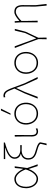

<svg xmlns="http://www.w3.org/2000/svg" viewBox="1541 -2375 1028 4150"><g transform="rotate(-90 2055.0 -300.0)"><path d="M269.5 9Q205 9 158.5 -27.5Q112 -64 87 -123Q62 -182 62 -249Q62 -322.5 86.2 -380.2Q110.5 -438 155.8 -471Q201 -504 264.5 -504Q306 -504 345.5 -478.8Q385 -453.5 418.5 -411.5Q452 -369.5 475 -319H481Q486.5 -369.5 491 -413.5Q495.5 -457.5 499 -494L535.5 -497Q526.5 -430 517 -361Q507.5 -292 498.5 -225Q518 -169 538.2 -112.8Q558.5 -56.5 578.5 0H540.5Q525 -47 510 -93.5Q495 -140 479.5 -187H473.5Q451 -127 417.2 -83Q383.5 -39 345 -15Q306.5 9 269.5 9ZM269.5 -23Q326 -24 379.8 -85.2Q433.5 -146.5 468 -259Q428 -364 373 -417.8Q318 -471.5 264.5 -472Q204 -470.5 166 -440.5Q128 -410.5 110.5 -360.5Q93 -310.5 93 -249Q93 -192 112.2 -140.8Q131.5 -89.5 170.8 -57Q210 -24.5 269.5 -23Z M990.5 193Q993.5 181.5 998.5 161.5Q1003.5 141.5 1008.5 120.2Q1013.5 99 1017 83.2Q1020.5 67.5 1020.5 64.5Q1020.5 46 984.8 27.8Q949 9.5 895.5 -4.5Q855 -15 816.5 -28.8Q778 -42.5 747.2 -64Q716.5 -85.5 698.2 -119.2Q680 -153 680 -203.5Q680 -245 693 -273.8Q706 -302.5 725.8 -320.5Q745.5 -338.5 766.5 -348Q787.5 -357.5 803 -361V-366Q779 -370.5 754.8 -385.5Q730.5 -400.5 714.2 -428.8Q698 -457 698 -500Q698 -625.5 931 -699V-704H918Q898 -704 858.5 -703.2Q819 -702.5 774.2 -702Q729.5 -701.5 692.5 -701V-732H1049.5V-707.5Q900 -668 814.5 -618.8Q729 -569.5 729 -498.5Q729 -440.5 776 -407.8Q823 -375 898.5 -375Q916.5 -375.5 945.2 -376Q974 -376.5 992.5 -377V-344Q969.5 -344.5 946 -345Q922.5 -345.5 881 -346Q840 -346 801 -332.2Q762 -318.5 736.5 -287.2Q711 -256 711 -203.5Q711 -145.5 738 -113.5Q765 -81.5 810.2 -64Q855.5 -46.5 911.5 -31.5Q984.5 -11.5 1019 11.5Q1053.5 34.5 1053.5 58.5Q1046.5 94 1039 132Q1031.5 170 1027.5 192Z M1292 9Q1237.5 9 1208.5 -26Q1179.5 -61 1179.5 -130Q1179.5 -173.5 1180 -205Q1180.5 -236.5 1180.5 -271Q1180 -332.5 1179.2 -385.2Q1178.5 -438 1177.5 -494L1212.5 -496Q1212.5 -446 1212 -388Q1211.5 -330 1211.2 -277.5Q1211 -225 1210.5 -191V-135Q1210.5 -78.5 1229.8 -50.8Q1249 -23 1295 -23Q1302.5 -23 1318.5 -28.5Q1334.5 -34 1351.5 -41L1355.5 -5Q1344 -1 1323.2 4Q1302.5 9 1292 9Z M1675.5 9Q1600.5 9 1547.2 -27.2Q1494 -63.5 1465.8 -122.8Q1437.5 -182 1437.5 -251Q1437.5 -325 1467.8 -382Q1498 -439 1551.8 -471.5Q1605.5 -504 1675.5 -504Q1747.5 -504 1800.2 -470.8Q1853 -437.5 1881.8 -380.2Q1910.5 -323 1910.5 -251Q1910.5 -178.5 1881 -119.5Q1851.5 -60.5 1798.5 -25.8Q1745.5 9 1675.5 9ZM1675.5 -23Q1746 -24.5 1791.2 -57Q1836.5 -89.5 1858 -141Q1879.5 -192.5 1879.5 -251Q1879.5 -349.5 1826 -409.8Q1772.5 -470 1675.5 -472Q1606.5 -470.5 1560.5 -441Q1514.5 -411.5 1491.5 -362Q1468.5 -312.5 1468.5 -251Q1468.5 -192.5 1490.8 -141Q1513 -89.5 1558.8 -57Q1604.5 -24.5 1675.5 -23ZM1648.5 -586Q1672 -637.5 1695.5 -689.5Q1719 -741.5 1742 -793L1781.5 -794Q1755.5 -742 1729.5 -690.2Q1703.5 -638.5 1677.5 -587Z M1999.5 0Q2010 -27 2024.2 -62.8Q2038.5 -98.5 2053 -135.5Q2067.5 -172.5 2080.5 -205Q2093.5 -237.5 2101.8 -258.2Q2110 -279 2111 -281.5Q2135.5 -333 2162.5 -389.2Q2189.5 -445.5 2216 -501Q2188 -577 2167.5 -620.2Q2147 -663.5 2124.8 -683.2Q2102.5 -703 2068.5 -708Q2065 -708 2053.2 -705.5Q2041.5 -703 2029 -699.5L2025.5 -734.5Q2036.5 -736.5 2050 -738.2Q2063.5 -740 2070 -740Q2110 -736.5 2137.2 -714.5Q2164.5 -692.5 2187 -649Q2209.5 -605.5 2235 -536.5L2327.5 -288Q2359.5 -221 2382.5 -172.5Q2405.5 -124 2424.8 -83.5Q2444 -43 2464.5 0H2425.5Q2412.5 -28 2396.2 -63.5Q2380 -99 2363.2 -135.8Q2346.5 -172.5 2332.2 -203.8Q2318 -235 2308.8 -255.5Q2299.5 -276 2298.5 -279L2232 -459H2226L2142 -276Q2114.5 -204 2088.5 -135.5Q2062.5 -67 2037 0Z M2772.5 9Q2697.5 9 2644.2 -27.2Q2591 -63.5 2562.8 -122.8Q2534.5 -182 2534.5 -251Q2534.5 -325 2564.8 -382Q2595 -439 2648.8 -471.5Q2702.5 -504 2772.5 -504Q2844.5 -504 2897.2 -470.8Q2950 -437.5 2978.8 -380.2Q3007.5 -323 3007.5 -251Q3007.5 -178.5 2978 -119.5Q2948.5 -60.5 2895.5 -25.8Q2842.5 9 2772.5 9ZM2772.5 -23Q2843 -24.5 2888.2 -57Q2933.5 -89.5 2955 -141Q2976.5 -192.5 2976.5 -251Q2976.5 -349.5 2923 -409.8Q2869.5 -470 2772.5 -472Q2703.5 -470.5 2657.5 -441Q2611.5 -411.5 2588.5 -362Q2565.5 -312.5 2565.5 -251Q2565.5 -192.5 2587.8 -141Q2610 -89.5 2655.8 -57Q2701.5 -24.5 2772.5 -23Z M3281.5 194Q3282.5 149 3283.2 106.2Q3284 63.5 3284.5 15Q3266 -35.5 3247 -87Q3228 -138.5 3210 -187L3177 -275Q3156.5 -328.5 3134.8 -384.5Q3113 -440.5 3092.5 -494L3129.5 -496Q3156 -422.5 3187.8 -335.5Q3219.5 -248.5 3248 -170.5L3298.5 -35H3304Q3332.5 -94.5 3360 -152Q3387.5 -209.5 3415 -268.5Q3428.5 -323.5 3442.2 -380.8Q3456 -438 3469.5 -494H3505.5Q3498 -464.5 3488 -425.5Q3478 -386.5 3468 -348.5Q3458 -310.5 3450.8 -284.2Q3443.5 -258 3441.5 -254Q3410 -187.5 3378.5 -121.2Q3347 -55 3314.5 13.5Q3315.5 62.5 3316.5 104.5Q3317.5 146.5 3318 192Z M4009 194Q4007 170 4003.2 131Q3999.5 92 3996 51.8Q3992.5 11.5 3990 -18Q3987.5 -47.5 3987.5 -53Q3987.5 -119 3988.2 -189.5Q3989 -260 3989 -326Q3989 -398 3962.8 -435Q3936.5 -472 3869 -472Q3847.5 -472 3815.8 -456.2Q3784 -440.5 3748 -413.2Q3712 -386 3678 -351V-221Q3679 -160.5 3680 -108.5Q3681 -56.5 3682 0H3647Q3647.5 -56.5 3647.5 -108.5Q3647.5 -160.5 3648 -221V-342Q3646.5 -378 3644 -417Q3641.5 -456 3639 -494L3672 -497L3678 -399H3684Q3704.5 -418 3736.8 -442.8Q3769 -467.5 3804.5 -485.8Q3840 -504 3870 -504Q3951 -504 3985.5 -457.8Q4020 -411.5 4020 -326Q4020 -268.5 4019.2 -221.2Q4018.5 -174 4018.5 -139.5V-44.5Q4025 14.5 4031.5 72.8Q4038 131 4044.5 192Z"/></g></svg>

Font: Commissioner Loud Thin
Style: Regular
Weight: 100
Designer: Kostas Bartsokas
Foundry: Kostas Bartsokas
Version: Version 1.000; ttfautohint (v1.8.3)